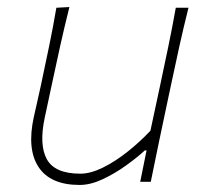

<svg xmlns="http://www.w3.org/2000/svg" viewBox="-20 -516 589 545"><path d="M206 9Q123 9 89.5 -41.8Q56 -92.5 76 -184Q80.5 -204.5 85.2 -224.8Q90 -245 95.5 -271Q108.5 -332.5 119.5 -385.2Q130.5 -438 140 -494L177 -496Q163 -440 151 -386.2Q139 -332.5 126 -271L107 -182Q90.5 -105 113 -64Q135.5 -23 208 -23Q237 -23 272 -40.2Q307 -57.5 342.2 -85.5Q377.5 -113.5 407 -145L434 -271Q447 -332 458 -385Q469 -438 479 -494H515Q501 -438 489.2 -384.8Q477.5 -331.5 464.5 -270.5L454 -221Q441 -160 430.2 -108.2Q419.5 -56.5 408 0H378L396 -89H391Q370 -69.5 338.5 -46.8Q307 -24 272 -7.5Q237 9 206 9Z"/></svg>

Font: Commissioner Flair Thin
Style: Italic
Weight: 100
Italic angle: -12°
Designer: Kostas Bartsokas
Foundry: Kostas Bartsokas
Version: Version 1.000; ttfautohint (v1.8.3)